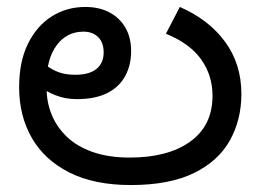

<svg xmlns="http://www.w3.org/2000/svg" viewBox="-20 -520 749 552"><path d="M356 12Q251 12 179.5 -24Q108 -60 71.5 -123.5Q35 -187 35 -269Q35 -343 60.5 -394.5Q86 -446 129 -473Q172 -500 225 -500Q265 -500 294.5 -484.5Q324 -469 340.5 -440.5Q357 -412 357 -373Q357 -333 340 -301.5Q323 -270 288.5 -252.5Q254 -235 201 -235Q168 -235 140 -246Q112 -257 91.5 -273Q71 -289 58 -304L81 -366Q89 -355 103.5 -340.5Q118 -326 141 -315.5Q164 -305 196 -305Q237 -305 257.5 -322Q278 -339 278 -369Q278 -398 262 -413.5Q246 -429 220 -429Q172 -429 143 -390Q114 -351 114 -284V-266Q114 -226 128.5 -190.5Q143 -155 172 -127Q201 -99 246.5 -83Q292 -67 353 -67Q463 -67 527 -113Q591 -159 591 -245Q591 -303 558.5 -349Q526 -395 457 -423L497 -500Q580 -464 627 -400Q674 -336 674 -250Q674 -176 641 -116.5Q608 -57 537.5 -22.5Q467 12 356 12Z"/></svg>

Font: hextelugu15
Style: Book
Weight: 400
Designer: Jelle Bosma - Monotype Design Team
Foundry: Monotype Imaging Inc.
Version: Version 2.003